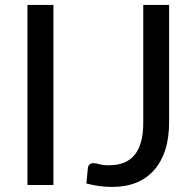

<svg xmlns="http://www.w3.org/2000/svg" viewBox="-20 -737 776 765"><path d="M192.9 0H89.4V-717.3H192.9ZM550.8 -247.1V-717.3H653.8V-249.5Q653.8 -127.9 594.7 -60.1Q535.6 7.8 426.3 7.8Q377 7.8 324.2 -5.9L330.1 -66.9Q332.5 -86.9 353 -86.9Q362.3 -86.9 377 -82.5Q391.6 -78.1 416 -78.6Q550.8 -78.6 550.8 -247.1Z"/></svg>

Font: Lato-Medium
Style: Regular
Weight: 500
Designer: Lukasz Dziedzic
Foundry: tyPoland Lukasz Dziedzic
Version: Version 2.006; 2014-01-15